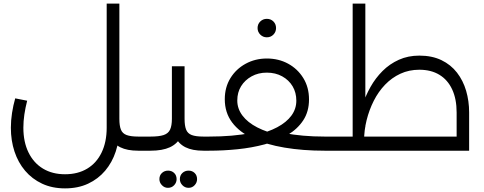

<svg xmlns="http://www.w3.org/2000/svg" viewBox="-20 -832 2674 1060"><path d="M743 0Q682 0 644 -19Q606 -38 587.5 -77Q569 -116 569 -176H639Q639 -138 647.5 -116.5Q656 -95 679 -86.5Q702 -78 743 -78H774V0ZM339 208Q268 208 212.5 182Q157 156 118.5 110.5Q80 65 60 4.5Q40 -56 40 -127Q40 -167 46.5 -209Q53 -251 64 -289L130 -276Q120 -237 114.5 -200Q109 -163 109 -127Q109 -48 137.5 10Q166 68 217.5 99Q269 130 339 130Q410 130 461.5 99Q513 68 541 10Q569 -48 569 -127V-812H639V-127Q639 -56 619 4.5Q599 65 560.5 110.5Q522 156 466.5 182Q411 208 339 208ZM774 0V-78Q787 -78 790.5 -67.5Q794 -57 794 -39Q794 -22 790.5 -11Q787 0 774 0Z M774 0V-78H811Q858 -78 883.5 -86.5Q909 -95 919 -116.5Q929 -138 929 -176V-466H999V-176Q999 -116 979 -77Q959 -38 918 -19Q877 0 811 0ZM1103 0Q1042 0 1004 -19Q966 -38 947.5 -77Q929 -116 929 -176H999Q999 -138 1007.5 -116.5Q1016 -95 1038.5 -86.5Q1061 -78 1103 -78H1134V0ZM1134 0V-78Q1146 -78 1150 -67.5Q1154 -57 1154 -39Q1154 -22 1150 -11Q1146 0 1134 0ZM774 0Q762 0 758 -11Q754 -22 754 -40Q754 -58 758 -68Q762 -78 774 -78ZM1021 205Q1001 205 987 190.5Q973 176 973 157Q973 136 987 123Q1001 110 1021 110Q1041 110 1054.5 123Q1068 136 1068 157Q1068 176 1054.5 190.5Q1041 205 1021 205ZM907 205Q888 205 874 190.5Q860 176 860 157Q860 136 874 123Q888 110 908 110Q928 110 941.5 123Q955 136 955 157Q955 176 941.5 190.5Q928 205 907 205Z M1134 0V-78Q1200 -78 1258.5 -83Q1317 -88 1365 -98Q1369 -99 1371.5 -95Q1374 -91 1377.5 -88Q1381 -85 1384 -85Q1459 -102 1510.5 -129.5Q1562 -157 1589 -194Q1616 -231 1616 -276Q1616 -321 1595.5 -355.5Q1575 -390 1538 -410.5Q1501 -431 1453 -431Q1406 -431 1369 -410.5Q1332 -390 1311 -356Q1290 -322 1290 -277Q1290 -232 1318.5 -194Q1347 -156 1400.5 -128.5Q1454 -101 1531 -84Q1535 -83 1538 -86.5Q1541 -90 1544.5 -94Q1548 -98 1551 -97Q1598 -88 1653.5 -83Q1709 -78 1772 -78V0Q1652 0 1551 -17Q1450 -34 1376 -68Q1302 -102 1261.5 -156Q1221 -210 1221 -284Q1221 -350 1252 -400.5Q1283 -451 1336 -480Q1389 -509 1453 -509Q1518 -509 1570.5 -480.5Q1623 -452 1654.5 -401Q1686 -350 1686 -283Q1686 -216 1654 -167.5Q1622 -119 1567 -86.5Q1512 -54 1441 -35Q1370 -16 1291 -8Q1212 0 1134 0ZM1772 0V-78Q1784 -78 1788 -67.5Q1792 -57 1792 -39Q1792 -22 1788 -11Q1784 0 1772 0ZM1134 0Q1122 0 1118 -11Q1114 -22 1114 -40Q1114 -58 1118 -68Q1122 -78 1134 -78ZM1453 -626Q1432 -626 1417 -641Q1402 -656 1402 -677Q1402 -699 1417 -713.5Q1432 -728 1453 -728Q1475 -728 1489.5 -713.5Q1504 -699 1504 -677Q1504 -656 1489.5 -641Q1475 -626 1453 -626Z M1772 0V-78H1837V0ZM2501 0V-211Q2501 -285 2476.5 -338Q2452 -391 2406 -419Q2360 -447 2295 -447Q2238 -447 2190.5 -425Q2143 -403 2106 -364.5Q2069 -326 2043.5 -275.5Q2018 -225 2004 -168.5Q1990 -112 1990 -55H1946Q1946 -96 1954.5 -146.5Q1963 -197 1980.5 -250Q1998 -303 2025.5 -352Q2053 -401 2092 -440Q2131 -479 2182 -502Q2233 -525 2295 -525Q2365 -525 2417 -500Q2469 -475 2503 -431Q2537 -387 2553.5 -330.5Q2570 -274 2570 -211V0ZM1837 0V-78H2564V0ZM1927 -40V-812H1997V-131ZM1772 0Q1760 0 1756 -11Q1752 -22 1752 -40Q1752 -58 1756 -68Q1760 -78 1772 -78Z"/></svg>

Font: Alexandria Light
Style: Regular
Weight: 300
Designer: Mohamed Gaber
Foundry: Kief Type Foundry
Version: Version 5.100